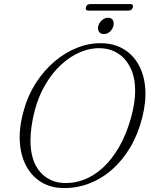

<svg xmlns="http://www.w3.org/2000/svg" viewBox="-20 -928 756 961"><path d="M493.5 -711.5Q553.5 -709.5 599.2 -682Q645 -654.5 673 -605.2Q701 -556 706.8 -488.8Q712.5 -421.5 692 -339.5Q671 -256 631.5 -189.8Q592 -123.5 538.5 -77.2Q485 -31 421.8 -7.8Q358.5 15.5 289.5 13Q231 11 185.2 -17.2Q139.5 -45.5 111.8 -96.2Q84 -147 79.2 -217.5Q74.5 -288 98.5 -374Q119 -449.5 159.2 -512.2Q199.5 -575 253.2 -620.5Q307 -666 368.8 -690Q430.5 -714 493.5 -711.5ZM301 -12Q352 -10 401.8 -29.2Q451.5 -48.5 496 -89.5Q540.5 -130.5 576.5 -193Q612.5 -255.5 636 -339.5Q646.5 -378 651.5 -411.8Q656.5 -445.5 656.5 -475Q656 -541 633.2 -587.8Q610.5 -634.5 571.8 -659.8Q533 -685 484.5 -686.5Q433 -689 381.8 -667.2Q330.5 -645.5 285.2 -603.5Q240 -561.5 205.8 -502.5Q171.5 -443.5 153 -371.5Q142.5 -329.5 137.5 -292.8Q132.5 -256 132.5 -224.5Q133 -122.5 180 -68.5Q227 -14.5 301 -12ZM499.5 -757.5Q482.5 -757.5 475.2 -769.5Q468 -781.5 472 -798.5Q477 -815.5 490.5 -827.2Q504 -839 521 -839Q538 -839 545 -827.2Q552 -815.5 547.5 -798.5Q543.5 -781.5 530 -769.5Q516.5 -757.5 499.5 -757.5ZM410 -891Q412 -899.5 417.5 -903.5Q423 -907.5 431 -907.5H633Q640.5 -907.5 643.8 -903.5Q647 -899.5 645 -891.5Q642.5 -883.5 637.2 -879.2Q632 -875 624 -875H422Q414.5 -875 411.2 -879.2Q408 -883.5 410 -891Z"/></svg>

Font: Fraunces 72pt Soft Wonky ExtraLight
Style: Italic
Weight: 250
Italic angle: -16°
Version: Version 1.000;[b76b70a41]